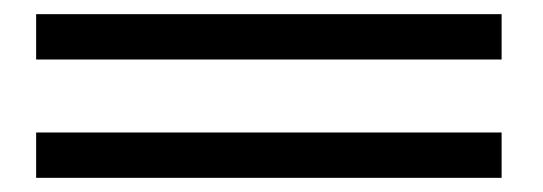

<svg xmlns="http://www.w3.org/2000/svg" viewBox="-20 -391 767 271"><path d="M31 -140V-204H688V-140ZM31 -307V-371H688V-307Z"/></svg>

Font: Ekushey Bangla
Style: Regular
Weight: 400
Designer: Al Mamun Sumon
Foundry: Al Mamun Sumon
Version: Version 1.0